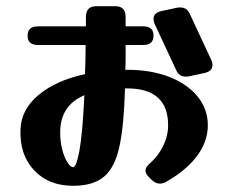

<svg xmlns="http://www.w3.org/2000/svg" viewBox="-20 -544 728 619"><path d="M516 42Q506 48 495 48Q483 48 470 37L460 27Q449 16 449 6Q449 -6 464 -18Q490 -41 506 -73.5Q522 -106 522 -140Q522 -259 390 -259Q386 -259 383 -259Q380 -143 365.5 -74Q351 -5 316 25Q281 55 216 55Q137 55 90 5Q43 -45 46 -126Q48 -191 104.5 -238Q161 -285 254 -305Q256 -349 256 -399H102Q69 -399 69 -429Q69 -459 102 -459H257Q257 -473 257 -489Q257 -524 290 -524H352Q385 -524 385 -489Q385 -481 385 -473.5Q385 -466 385 -459H442Q475 -459 475 -429Q475 -399 442 -399H385Q385 -378 385 -358Q385 -338 384 -319H390Q466 -319 524.5 -296.5Q583 -274 616.5 -233.5Q650 -193 650 -140Q650 -88 615.5 -41.5Q581 5 516 42ZM661 -351Q665 -343 665 -334Q665 -315 641 -309L590 -298Q586 -297 579 -297Q557 -297 548 -318L479 -466Q475 -474 475 -483Q475 -502 499 -508L550 -519Q554 -520 561 -520Q583 -520 592 -499ZM174 -117Q174 -88 180.5 -62.5Q187 -37 197 -21Q207 -5 216 -5Q226 -5 236 -58Q246 -111 252 -237Q174 -204 174 -117Z"/></svg>

Font: Yusei Magic
Style: Regular
Weight: 400
Designer: Tanukizamurai
Foundry: Yusei Magic Project
Version: Version 1.200